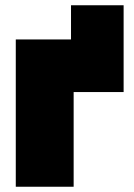

<svg xmlns="http://www.w3.org/2000/svg" viewBox="-20 -710 510 730"><path d="M40 0V-560H250V-690H450V-360H260V0Z"/></svg>

Font: Tektur Black
Style: Regular
Weight: 900
Designer: Adam Jagosz
Foundry: Adam Jagosz
Version: Version 1.005;gftools[0.9.30]